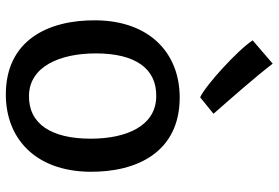

<svg xmlns="http://www.w3.org/2000/svg" viewBox="-163 -748 918 632"><g transform="rotate(90 296.0 -432.0)"><path d="M291 7.8C434.6 7.8 542.5 -87.9 545.4 -266.6C547.4 -425.3 479.5 -564.5 300.8 -564.5C157.7 -564.5 49.3 -468.8 46.9 -290C44.9 -131.3 112.8 7.8 291 7.8ZM293.9 -68.4C199.2 -70.3 155.8 -169.4 155.8 -288.6C155.8 -417 204.6 -489.3 298.3 -487.3C394 -485.8 436.5 -390.6 436.5 -271.5C436.5 -142.6 388.2 -66.4 293.9 -68.4ZM300.3 -631.8 354.5 -675.8C299.8 -738.3 235.8 -810.5 189.5 -870.6L112.8 -804.7C145 -755.4 260.7 -649.9 300.3 -631.8Z"/></g></svg>

Font: Merriweather Sans
Style: Regular
Weight: 400
Designer: Eben Sorkin ( eben@eyebytes.com )
Foundry: Eben Sorkin
Version: Version 1.003